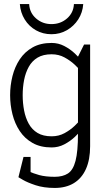

<svg xmlns="http://www.w3.org/2000/svg" viewBox="-20 -720 515 948"><path d="M365 -440 425 -430V-70L365 -60ZM425 -70V2Q425 68 404.5 114Q384 160 345 184Q306 208 250 208V153Q290 153 315.5 136.5Q341 120 353 74Q365 28 365 -60ZM365 -440 395 -500H425V-430ZM393 -150 425 -140Q425 -140 416 -125Q407 -110 390 -88Q373 -66 349.5 -44Q326 -22 297 -7Q268 8 235 8V-47Q270 -47 298.5 -62.5Q327 -78 348.5 -98.5Q370 -119 381.5 -134.5Q393 -150 393 -150ZM393 -350Q393 -350 381.5 -365.5Q370 -381 348.5 -401Q327 -421 298.5 -436.5Q270 -452 235 -452V-508Q268 -508 297 -493Q326 -478 349.5 -456Q373 -434 390 -412Q407 -390 416 -375Q425 -360 425 -360ZM235 -452Q193 -452 165.5 -435.5Q138 -419 122 -390Q106 -361 99 -325Q92 -289 92 -250Q92 -211 99 -174.5Q106 -138 122 -109Q138 -80 165.5 -63.5Q193 -47 235 -47V8Q180 8 141 -14Q102 -36 77.5 -73Q53 -110 41.5 -156Q30 -202 30 -250Q30 -298 41.5 -344Q53 -390 77.5 -427Q102 -464 141 -486Q180 -508 235 -508ZM96 111Q105 116 124 126Q143 136 174 144.5Q205 153 251 153V208Q196 208 155.5 194.5Q115 181 93 168Q71 155 71 155ZM131 55V155H71L96 55ZM124 -700Q126 -657 158 -629Q190 -601 234 -601Q279 -601 311 -629Q343 -657 345 -700H391Q388 -658 366.5 -624.5Q345 -591 310.5 -571Q276 -551 234 -551Q192 -551 157.5 -570.5Q123 -590 102 -624Q81 -658 78 -700Z"/></svg>

Font: Epunda Slab Light
Style: Regular
Weight: 300
Designer: Simon Atzbach
Foundry: typofactur
Version: Version 1.102